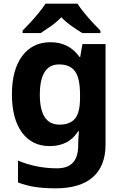

<svg xmlns="http://www.w3.org/2000/svg" viewBox="-20 -786 673 1046"><path d="M255 -556Q356 -556 413 -476H417L429 -546H555V1Q555 118 486 179Q417 240 282 240Q224 240 174.5 233Q125 226 78 208V89Q179 131 291 131Q406 131 406 7V-4Q406 -21 407.5 -39Q409 -57 410 -71H406Q378 -28 339 -9Q300 10 251 10Q154 10 99.5 -64.5Q45 -139 45 -272Q45 -406 101 -481Q157 -556 255 -556ZM302 -435Q197 -435 197 -270Q197 -107 304 -107Q361 -107 388.5 -139.5Q416 -172 416 -253V-271Q416 -359 389 -397Q362 -435 302 -435ZM402 -766Q416 -744 438.5 -716.5Q461 -689 485 -663Q509 -637 527 -619V-606H428Q402 -622 371 -643.5Q340 -665 314 -692Q288 -665 258 -644Q228 -623 202 -606H103V-619Q122 -638 145.5 -663.5Q169 -689 191.5 -716.5Q214 -744 228 -766Z"/></svg>

Font: Noto Sans IKEA
Style: Bold
Weight: 600
Designer: Monotype Design Team
Foundry: Monotype Imaging Inc.
Version: Version 2.001